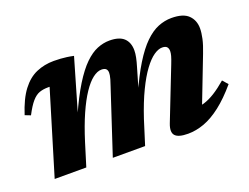

<svg xmlns="http://www.w3.org/2000/svg" viewBox="-80 -620 1029 793"><g transform="rotate(-20 434.0 -223.5)"><path d="M706.5 -37.5 685 -75.5Q709 -75.5 732 -82.5Q755 -89.5 780.2 -105.2Q805.5 -121 834.5 -146L855 -122.5Q813.5 -73.5 774.8 -43.5Q736 -13.5 699.8 -0.2Q663.5 13 628.5 13Q585.5 13 571.8 -2.8Q558 -18.5 571.5 -53.5L660 -279.5Q668.5 -301 671.8 -313Q675 -325 675 -333.5Q675 -345 669 -351.8Q663 -358.5 648 -358.5Q631.5 -358.5 611.2 -344.5Q591 -330.5 568.5 -300.2Q546 -270 522.8 -222Q499.5 -174 477 -106.5L443.5 0H301.5L395 -284Q400 -298.5 402.8 -308.2Q405.5 -318 406.5 -324.5Q407.5 -331 407.5 -335.5Q407.5 -347 401.2 -352.8Q395 -358.5 381.5 -358.5Q363.5 -358.5 343 -342.8Q322.5 -327 301 -295Q279.5 -263 258 -214.5Q236.5 -166 216 -100.5L185 0H46L156.5 -365Q155 -365 153.2 -365Q151.5 -365 149.5 -365Q128 -365 111.2 -359Q94.5 -353 78.8 -335Q63 -317 44 -280.5L19.5 -290Q40.5 -355.5 68.5 -392.2Q96.5 -429 131.8 -444.2Q167 -459.5 209 -459.5Q225.5 -459.5 238.8 -458.5Q252 -457.5 265.5 -455.8Q279 -454 295 -450.5L223.5 -205V-212.5Q256.5 -287 286.5 -335.2Q316.5 -383.5 344.5 -410.8Q372.5 -438 399.5 -449Q426.5 -460 453.5 -460Q496.5 -460 516.8 -440.8Q537 -421.5 537 -387Q537 -373 533.5 -356Q530 -339 523.5 -317.5L491.5 -208H487Q519.5 -282 549.8 -331Q580 -380 609 -408.2Q638 -436.5 667 -448.2Q696 -460 726 -460Q777.5 -460 800.2 -437.5Q823 -415 823 -379.5Q823 -360.5 817.5 -335.2Q812 -310 799 -277Z"/></g></svg>

Font: Newsreader 16pt 16pt
Style: Bold Italic
Weight: 700
Italic angle: -17°
Version: Version 1.003